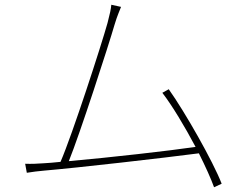

<svg xmlns="http://www.w3.org/2000/svg" viewBox="-20 -766 1040 809"><path d="M914 8C877 -87 760 -293 691 -390L664 -375C705 -322 759 -232 804 -147C696 -131 440 -102 270 -87C316 -200 437 -573 463 -663C475 -703 483 -718 490 -737L449 -746C447 -726 444 -711 433 -669C407 -576 285 -199 235 -84C207 -81 183 -79 163 -78C137 -76 112 -75 86 -76L93 -38C119 -42 140 -45 165 -47C307 -59 673 -101 818 -120C846 -64 869 -13 882 23Z"/></svg>

Font: Noto Sans T Chinese Thin
Style: Regular
Weight: 100
Designer: Ryoko NISHIZUKA (kana & ideographs); Paul D. Hunt (Latin, Greek & Cyrillic); Wenlong ZHANG (bopomofo); Sandoll Communica
Foundry: Adobe Systems Incorporated
Version: Version 1.000;PS 1;hotconv 1.0.78;makeotf.lib2.5.61930